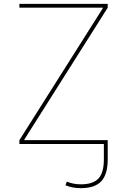

<svg xmlns="http://www.w3.org/2000/svg" viewBox="-20 -750 662 1000"><path d="M516 -708V-710H81V-730H541V-710L106 -22V-20H541V-10V0V80Q541 158 507.5 194Q474 230 401 230Q357 230 321 215L328 196Q362 210 401 210Q465 210 493 179.5Q521 149 521 80V0H81V-20Z"/></svg>

Font: M PLUS 1p Thin
Style: Regular
Weight: 250
Version: Version 1.062